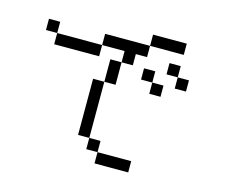

<svg xmlns="http://www.w3.org/2000/svg" viewBox="-105 -891 1209 1032"><g transform="rotate(15 500.0 -375.0)"><path d="M687.5 0V-62.5H500V0ZM750 -437.5V-500H687.5V-437.5ZM875 -500V-562.5H812.5V-500ZM812.5 -687.5V-750H625V-687.5H375V-625H125V-562.5H375V-625H500V-562.5H437.5Q437.5 -562.5 437.5 -437.5H375V-125H437.5V-62.5H500V-125H437.5V-437.5H500Q500 -437.5 500 -562.5H562.5V-625H625V-687.5ZM687.5 -500V-562.5H625V-500ZM812.5 -562.5V-625H750V-562.5ZM125 -625V-687.5H62.5V-625Z"/></g></svg>

Font: Unifont
Style: Regular
Weight: 500
Version: Version 15.1.04